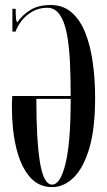

<svg xmlns="http://www.w3.org/2000/svg" viewBox="-20 -735 427 766"><path d="M188 11.5Q133 11.5 97.5 -30.8Q62 -73 44.8 -145.2Q27.5 -217.5 27.5 -308Q27.5 -319.5 27.8 -330Q28 -340.5 29 -352H262Q262 -424 259 -487.5Q256 -551 246.8 -599.8Q237.5 -648.5 218.5 -676.2Q199.5 -704 168 -704Q136 -704 110.2 -689.5Q84.5 -675 67 -653Q49.5 -631 42 -609H29.5V-700H42.5Q42.5 -677.5 43.8 -662.8Q45 -648 49.5 -646Q68 -674.5 100.5 -694.8Q133 -715 182 -715Q232.5 -715 266.8 -684.5Q301 -654 321.2 -601.8Q341.5 -549.5 350.5 -483Q359.5 -416.5 359.5 -344Q359.5 -220.5 335.8 -141.8Q312 -63 273 -25.8Q234 11.5 188 11.5ZM188 1.5Q221 1.5 241.5 -82.5Q262 -166.5 262 -337.5V-340.5H125Q125 -175 139.5 -86.8Q154 1.5 188 1.5Z"/></svg>

Font: Imbue 100pt Medium
Style: Regular
Weight: 500
Designer: Tyler Finck
Foundry: Etcetera Type Company
Version: Version 1.102; ttfautohint (v1.8.3)